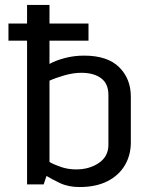

<svg xmlns="http://www.w3.org/2000/svg" viewBox="-20 -755 628 786"><path d="M305.7 10.7Q259.8 10.7 225.3 -5.6Q190.9 -22 170.4 -34.7L158.7 0H90.8V-588.4H14.6V-658.7H90.8V-734.9H182.6V-658.7H342.3V-588.4H182.6V-493.2Q207.5 -507.3 245.1 -517.3Q282.7 -527.3 324.2 -527.3Q419.9 -527.3 467.8 -480Q515.6 -432.6 515.6 -359.4V-171.9Q515.6 -120.1 491.2 -78.6Q466.8 -37.1 419.9 -13.2Q373 10.7 305.7 10.7ZM292 -61.5Q346.2 -61.5 385 -88.1Q423.8 -114.7 423.8 -162.1V-366.2Q423.8 -412.6 393.8 -434.8Q363.8 -457 313 -457Q280.8 -457 244.6 -446.8Q208.5 -436.5 182.6 -424.8V-91.8Q202.6 -80.6 231 -71Q259.3 -61.5 292 -61.5Z"/></svg>

Font: Monda
Style: Regular
Weight: 400
Designer: Vernon Adams
Foundry: Vernon Adams
Version: Version 2.100; ttfautohint (v1.8.3)